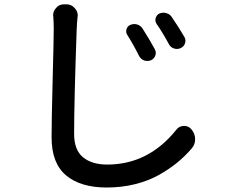

<svg xmlns="http://www.w3.org/2000/svg" viewBox="-20 -796 1040 874"><path d="M559.6 -636.7Q551.8 -648.4 555.7 -662.6Q559.6 -676.8 573.2 -682.6Q582 -686.5 590.8 -686.5Q597.7 -686.5 604.5 -684.6Q620.1 -679.7 628.9 -666Q660.2 -617.2 684.6 -572.3Q692.4 -557.6 687 -543Q681.6 -528.3 667 -521.5Q659.2 -518.6 651.4 -518.6Q643.6 -518.6 636.7 -520.5Q621.1 -526.4 613.3 -541Q586.9 -593.8 559.6 -636.7ZM693.4 -686.5Q684.6 -699.2 688.5 -713.4Q692.4 -727.5 705.1 -734.4Q714.8 -738.3 724.6 -738.3Q730.5 -738.3 736.3 -736.3Q752.9 -732.4 761.7 -718.8Q793 -672.9 819.3 -627.9Q827.1 -614.3 822.3 -599.1Q817.4 -584 802.7 -577.1Q788.1 -570.3 772.5 -575.2Q756.8 -580.1 749 -594.7Q721.7 -645.5 693.4 -686.5ZM222.7 -719.7Q221.7 -722.7 221.7 -725.6Q221.7 -745.1 235.4 -759.8Q249 -776.4 271.5 -776.4H282.2Q305.7 -776.4 320.3 -758.8Q334 -744.1 334 -724.6Q334 -721.7 333 -718.8Q330.1 -689.5 329.1 -663.1Q317.4 -333 317.4 -186.5Q317.4 -113.3 357.9 -80.1Q398.4 -46.9 467.8 -46.9Q656.2 -46.9 783.2 -206.1Q795.9 -222.7 817.4 -222.7Q818.4 -222.7 819.3 -222.7Q838.9 -222.7 851.6 -207Q868.2 -187.5 868.2 -162.1Q868.2 -137.7 852.5 -120.1Q822.3 -85 786.6 -55.7Q751 -26.4 703.1 0.5Q655.3 27.3 594.2 42.5Q533.2 57.6 465.8 57.6Q346.7 57.6 280.8 2.4Q214.8 -52.7 214.8 -170.9Q214.8 -247.1 219.7 -434.1Q224.6 -621.1 224.6 -663.1Q224.6 -692.4 222.7 -719.7Z"/></svg>

Font: Gen Jyuu Gothic Medium
Style: Regular
Weight: 500
Designer: [Source Han Sans]
Ryoko NISHIZUKA  (kana & ideographs); Paul D. Hunt (Latin, Greek & Cyrillic); Wenlong ZHANG  (bopomofo
Version: Version 1.002.20150607